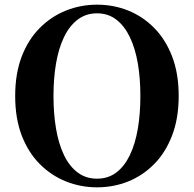

<svg xmlns="http://www.w3.org/2000/svg" viewBox="-20 -783 830 822"><path d="M395 19Q326 19 263 -6Q200 -31 150.5 -80.5Q101 -130 73 -203Q45 -276 45 -372Q45 -468 73 -541Q101 -614 150.5 -663.5Q200 -713 263 -738Q326 -763 395 -763Q466 -763 528.5 -738Q591 -713 640 -663.5Q689 -614 717 -541Q745 -468 745 -372Q745 -277 717 -203.5Q689 -130 640 -80.5Q591 -31 528.5 -6Q466 19 395 19ZM395 -18Q443 -18 478 -44.5Q513 -71 536 -119Q559 -167 570 -231.5Q581 -296 581 -372Q581 -448 570 -512Q559 -576 536 -624Q513 -672 478 -699Q443 -726 395 -726Q348 -726 312.5 -699Q277 -672 254 -624Q231 -576 220 -512Q209 -448 209 -372Q209 -296 220 -231.5Q231 -167 254 -119Q277 -71 312.5 -44.5Q348 -18 395 -18Z"/></svg>

Font: Noto Serif JP ExtraLight ExtraBold
Style: Regular
Weight: 800
Version: Version 2.003-H1;hotconv 1.1.1;makeotfexe 2.6.0